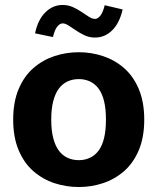

<svg xmlns="http://www.w3.org/2000/svg" viewBox="-20 -741 632 772"><path d="M297 11Q246 11 199 -4.5Q152 -20 114.5 -52.5Q77 -85 55 -137Q33 -189 33 -260Q33 -331 55 -383Q77 -435 114.5 -467.5Q152 -500 199 -515.5Q246 -531 297 -531Q347 -531 394 -515.5Q441 -500 478.5 -467.5Q516 -435 538 -383Q560 -331 560 -260Q560 -189 538 -137Q516 -85 478.5 -52.5Q441 -20 394 -4.5Q347 11 297 11ZM297 -97Q321 -97 341.5 -106.5Q362 -116 376.5 -135.5Q391 -155 398.5 -186Q406 -217 406 -260Q406 -303 398.5 -334Q391 -365 376.5 -384.5Q362 -404 341.5 -413.5Q321 -423 297 -423Q272 -423 251.5 -413.5Q231 -404 216.5 -384.5Q202 -365 194 -334Q186 -303 186 -260Q186 -217 194 -186Q202 -155 216.5 -135.5Q231 -116 251.5 -106.5Q272 -97 297 -97ZM401 -720 473 -703Q461 -649 431.5 -619.5Q402 -590 362 -590Q339 -590 320 -599Q301 -608 285 -619Q269 -630 255.5 -638.5Q242 -647 232 -647Q221 -647 210.5 -634.5Q200 -622 193 -592L121 -607Q132 -661 162 -691Q192 -721 232 -721Q254 -721 273 -712.5Q292 -704 308 -693Q324 -682 337.5 -673.5Q351 -665 362 -665Q373 -665 383.5 -678Q394 -691 401 -720Z"/></svg>

Font: Murecho Thin SemiBold
Style: Regular
Weight: 600
Version: Version 1.010